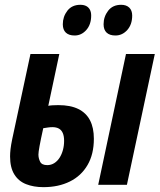

<svg xmlns="http://www.w3.org/2000/svg" viewBox="-20 -770 665 800"><path d="M161.1 9.8Q120.1 9.8 88.6 -2.7Q57.1 -15.1 39.6 -43.5Q22 -71.8 22 -118.2Q22 -131.8 23.9 -148.9Q25.9 -166 30.8 -189.9L106.9 -544.9H227.1L181.2 -329.1Q188 -330.6 199.2 -331.3Q210.4 -332 223.1 -332Q273.4 -332 306.2 -315.9Q338.9 -299.8 355 -268.8Q371.1 -237.8 371.1 -191.9Q371.1 -127.4 344.7 -82.3Q318.4 -37.1 271 -13.7Q223.6 9.8 161.1 9.8ZM176.8 -82Q192.9 -82 206.1 -90.3Q219.2 -98.6 228.3 -112.8Q237.3 -127 242.2 -145Q247.1 -163.1 247.1 -183.1Q247.1 -202.6 241.7 -215.3Q236.3 -228 225.6 -234.1Q214.8 -240.2 198.2 -240.2Q189.9 -240.2 179.9 -238.8Q169.9 -237.3 160.2 -235.8Q149.4 -187 144.8 -161.4Q140.1 -135.7 140.1 -126Q140.1 -110.4 147.2 -96.2Q154.3 -82 176.8 -82ZM389.2 0 504.9 -544.9H625L508.8 0ZM460.9 -622.1Q437 -622.1 424.3 -634Q411.6 -646 411.6 -668.9Q411.6 -700.7 430.7 -725.3Q449.7 -750 484.9 -750Q506.3 -750 518.6 -738.3Q530.8 -726.6 530.8 -705.1Q530.8 -668 510.3 -645Q489.7 -622.1 460.9 -622.1ZM291 -622.1Q267.1 -622.1 254.4 -634Q241.7 -646 241.7 -668.9Q241.7 -700.7 260.7 -725.3Q279.8 -750 314.9 -750Q329.1 -750 339.1 -744.9Q349.1 -739.7 354.5 -729.7Q359.9 -719.7 359.9 -705.1Q359.9 -668 339.6 -645Q319.3 -622.1 291 -622.1Z"/></svg>

Font: Open Sans Condensed
Style: Italic
Weight: 400
Width: 3
Italic angle: -12°
Designer: Monotype Design Team
Foundry: Monotype Imaging Inc.
Version: Version 3.000